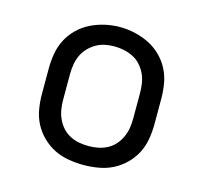

<svg xmlns="http://www.w3.org/2000/svg" viewBox="-84 -624 768 725"><g transform="rotate(15 300.0 -261.5)"><path d="M300 8Q271 8 241.5 3Q212 -2 186 -15Q160 -28 138.5 -49Q117 -70 103.5 -96Q90 -122 85 -151.5Q80 -181 80 -210V-310Q80 -339 85 -368.5Q90 -398 103.5 -424Q117 -450 138.5 -471Q160 -492 186.5 -505Q213 -518 242 -524.5Q271 -531 300 -531Q329 -531 358 -524.5Q387 -518 413.5 -505Q440 -492 461.5 -471Q483 -450 496.5 -424Q510 -398 515 -368.5Q520 -339 520 -310V-210Q520 -181 515 -151.5Q510 -122 496.5 -96Q483 -70 461.5 -49Q440 -28 414 -15Q388 -2 358.5 3Q329 8 300 8ZM300 -66Q319 -66 337.5 -69.5Q356 -73 373 -82Q390 -91 402.5 -105Q415 -119 423 -136.5Q431 -154 434 -172.5Q437 -191 437 -210V-310Q437 -329 434 -348Q431 -367 423 -384Q415 -401 402 -415.5Q389 -430 372 -438.5Q355 -447 336 -451Q317 -455 298 -455Q279 -455 260.5 -451Q242 -447 226 -437.5Q210 -428 197 -414Q184 -400 176.5 -383Q169 -366 166 -347.5Q163 -329 163 -310V-210Q163 -191 166 -172.5Q169 -154 177 -136.5Q185 -119 197.5 -105Q210 -91 227 -82Q244 -73 262.5 -69.5Q281 -66 300 -66Z"/></g></svg>

Font: Zed Mono Extended
Style: Regular
Weight: 400
Width: 7
Monospace: yes
Designer: Belleve Invis
Foundry: Belleve Invis
Version: Version 1.0.0; ttfautohint (v1.8.4)